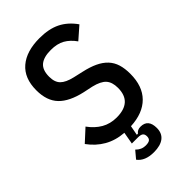

<svg xmlns="http://www.w3.org/2000/svg" viewBox="-273 -796 1090 1090"><g transform="rotate(-45 271.5 -251.0)"><path d="M279 208Q208 208 177 166L214 122Q239 148 273 148Q296 148 305.5 140.5Q315 133 315 116Q315 99 305.5 91.5Q296 84 273 84H225L238 11Q172 6 121.5 -23Q71 -52 34 -103L107 -170Q138 -127 178 -104Q218 -81 269 -81Q393 -81 393 -195Q393 -241 371 -265.5Q349 -290 295 -303L238 -315Q144 -336 99.5 -382.5Q55 -429 55 -513Q55 -610 113.5 -660Q172 -710 277 -710Q352 -710 403.5 -684.5Q455 -659 493 -605L420 -541Q393 -579 359.5 -598Q326 -617 275 -617Q218 -617 189.5 -593.5Q161 -570 161 -516Q161 -472 183.5 -449.5Q206 -427 257 -415L314 -402Q364 -391 399 -374.5Q434 -358 456.5 -334Q479 -310 489 -277.5Q499 -245 499 -202Q499 -103 445 -48.5Q391 6 291 11L280 69H289Q302 51 327 51Q388 51 388 122Q388 164 360 186Q332 208 279 208Z"/></g></svg>

Font: IBM Plex Sans Condensed Medium
Style: Regular
Weight: 500
Width: 3
Designer: Mike Abbink, Paul van der Laan, Pieter van Rosmalen
Foundry: Bold Monday
Version: Version 1.3